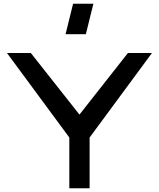

<svg xmlns="http://www.w3.org/2000/svg" viewBox="-20 -1002 846 1022"><path d="M661 -720H789L457 -270V0H349V-270L17 -720H144L403 -392ZM329 -820 369 -982H477L437 -820Z"/></svg>

Font: Orbitron
Style: Regular
Weight: 500
Designer: Matt McInerney
Foundry: Matt McInerney
Version: 1.000